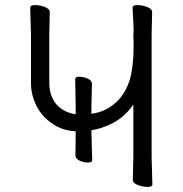

<svg xmlns="http://www.w3.org/2000/svg" viewBox="-20 -728 719 756"><path d="M340 -215V-204L343 -98Q343 -88 326.5 -88Q310 -88 293.5 -95.5Q277 -103 277 -116L278 -205V-211Q225 -214 188 -240Q145 -268 123.5 -311.5Q102 -355 102 -400V-592L99 -698Q99 -708 118 -708Q137 -708 156.5 -700.5Q176 -693 176 -680L174 -592V-404Q174 -343 209 -310Q237 -284 278 -278V-310L276 -416Q276 -426 292 -426Q308 -426 325 -418.5Q342 -411 342 -398L340 -309V-280Q370 -284 395 -296Q466 -332 491 -414Q506 -467 506 -542V-566Q506 -579 505 -592Q506 -599 506 -606V-619L502 -698Q502 -708 521 -708Q540 -708 559.5 -700.5Q579 -693 579 -680L577 -592V-109L580 -2Q580 8 561 8Q542 8 522.5 0.5Q503 -7 503 -20L505 -109V-316Q467 -262 411 -237Q376 -221 340 -215Z"/></svg>

Font: LXGW WenKai Lite
Style: Regular
Weight: 400
Designer: LXGW / Fontworks Inc.
Foundry: LXGW / Fontworks Inc.
Version: Version 1.511; March 25, 2025